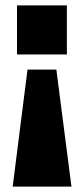

<svg xmlns="http://www.w3.org/2000/svg" viewBox="-20 -512 312 712"><path d="M27 180 82 -254H189L245 180ZM43 -310V-492H228V-310Z"/></svg>

Font: Nunito Sans 12pt Black
Style: Regular
Weight: 900
Designer: Vernon Adams
Foundry: Vernon Adams
Version: Version 3.101;gftools[0.9.27]